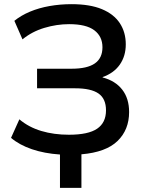

<svg xmlns="http://www.w3.org/2000/svg" viewBox="-20 -734 716 922"><path d="M268 168V8Q193 3 133 -17.5Q73 -38 33 -72L73 -161Q118 -123 178.5 -105Q239 -87 311 -87Q404 -87 446.5 -116Q489 -145 489 -204Q489 -260 453 -285Q417 -310 341 -310H158V-404H324Q399 -404 435.5 -429.5Q472 -455 472 -507Q472 -559 433 -588.5Q394 -618 312 -618Q252 -618 192.5 -600Q133 -582 88 -545L49 -634Q81 -660 124 -678Q167 -696 218 -705Q269 -714 323 -714Q412 -714 469.5 -690Q527 -666 555.5 -622.5Q584 -579 584 -521Q584 -465 555.5 -424Q527 -383 473 -364V-362Q534 -346 567 -303.5Q600 -261 600 -196Q600 -111 544.5 -57Q489 -3 371 7V168Z"/></svg>

Font: Nunito Sans 7pt SemiBold
Style: Regular
Weight: 600
Designer: Vernon Adams
Foundry: Vernon Adams
Version: Version 3.101;gftools[0.9.27]